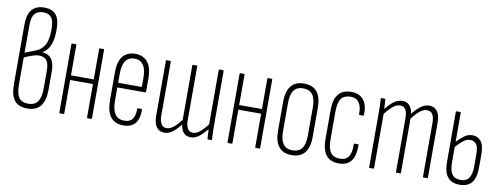

<svg xmlns="http://www.w3.org/2000/svg" viewBox="-58 -993 3411 1303"><g transform="rotate(10 1647.0 -341.5)"><path d="M165 6Q103 6 75 -30Q47 -66 47 -141V-549Q47 -623 76.5 -656Q106 -689 161 -689Q213 -689 240.5 -659Q268 -629 268 -553Q268 -485 250.5 -446Q233 -407 200 -388V-387Q240 -386 262.5 -357.5Q285 -329 285 -269V-144Q285 -70 255 -32Q225 6 165 6ZM165 -27Q210 -27 230.5 -56.5Q251 -86 251 -145V-269Q251 -321 233 -341.5Q215 -362 182 -362Q161 -362 133 -352Q105 -342 81 -331V-143Q81 -84 100 -55.5Q119 -27 165 -27ZM81 -364 151 -391Q192 -406 213 -442.5Q234 -479 234 -548Q234 -611 215 -633.5Q196 -656 160 -656Q121 -656 101 -632.5Q81 -609 81 -552Z M580 0Q575 0 575 -5V-476Q575 -481 580 -481H604Q609 -481 609 -476V-5Q609 0 604 0ZM388 0Q384 0 384 -5V-476Q384 -481 388 -481H413Q418 -481 418 -476V-5Q418 0 413 0ZM413 -235V-267H582V-235Z M827 6Q768 6 738 -32Q708 -70 708 -150V-338Q708 -415 738.5 -451Q769 -487 823 -487Q878 -487 908.5 -450Q939 -413 939 -339V-246Q939 -241 934 -241H742V-151Q742 -89 762.5 -58Q783 -27 827 -27Q866 -27 883 -50.5Q900 -74 900 -120Q900 -126 904 -126H929Q933 -126 933 -121Q934 -58 907 -26Q880 6 827 6ZM742 -273H905V-338Q905 -396 884 -425Q863 -454 823 -454Q784 -454 763 -425Q742 -396 742 -338Z M1109 6Q1072 6 1053.5 -21Q1035 -48 1035 -99V-476Q1035 -481 1039 -481H1064Q1069 -481 1069 -476V-104Q1069 -68 1081 -47.5Q1093 -27 1119 -27Q1140 -27 1163 -44Q1186 -61 1217 -101V-476Q1217 -481 1221 -481H1246Q1251 -481 1251 -476V-104Q1251 -68 1263 -47.5Q1275 -27 1301 -27Q1321 -27 1344 -44Q1367 -61 1399 -102V-476Q1399 -481 1403 -481H1428Q1433 -481 1433 -476V-114Q1433 -82 1434 -55Q1435 -28 1436 -6Q1436 0 1431 0H1410Q1406 0 1405 -5Q1404 -21 1403 -38Q1402 -55 1401 -70Q1370 -31 1344 -12.5Q1318 6 1291 6Q1259 6 1241.5 -13.5Q1224 -33 1219 -69Q1189 -31 1163.5 -12.5Q1138 6 1109 6Z M1739 0Q1734 0 1734 -5V-476Q1734 -481 1739 -481H1763Q1768 -481 1768 -476V-5Q1768 0 1763 0ZM1547 0Q1543 0 1543 -5V-476Q1543 -481 1547 -481H1572Q1577 -481 1577 -476V-5Q1577 0 1572 0ZM1572 -235V-267H1741V-235Z M1986 6Q1927 6 1897 -31Q1867 -68 1867 -141V-339Q1867 -413 1897 -450Q1927 -487 1986 -487Q2046 -487 2076 -450.5Q2106 -414 2106 -339V-141Q2106 -68 2076 -31Q2046 6 1986 6ZM1986 -27Q2030 -27 2051 -55.5Q2072 -84 2072 -142V-338Q2072 -397 2051 -425.5Q2030 -454 1986 -454Q1943 -454 1922 -425.5Q1901 -397 1901 -338V-142Q1901 -84 1922 -55.5Q1943 -27 1986 -27Z M2313 6Q2254 7 2224 -29.5Q2194 -66 2194 -143V-339Q2194 -415 2223.5 -451Q2253 -487 2313 -487Q2350 -487 2375.5 -470.5Q2401 -454 2413 -422.5Q2425 -391 2422 -349Q2422 -342 2417 -342H2393Q2391 -342 2390 -343.5Q2389 -345 2389 -347Q2391 -396 2372 -425Q2353 -454 2313 -454Q2269 -454 2248.5 -426.5Q2228 -399 2228 -338V-144Q2228 -83 2248.5 -55Q2269 -27 2313 -27Q2354 -27 2372.5 -55Q2391 -83 2389 -139Q2389 -145 2393 -145H2417Q2422 -145 2422 -140Q2423 -69 2397 -32Q2371 5 2313 6Z M2523 0Q2519 0 2519 -5V-367Q2519 -399 2518.5 -426.5Q2518 -454 2516 -475Q2515 -481 2520 -481H2543Q2546 -481 2547 -476Q2549 -459 2549.5 -442Q2550 -425 2551 -411Q2582 -450 2608.5 -468.5Q2635 -487 2665 -487Q2695 -487 2713 -467.5Q2731 -448 2736 -411Q2767 -450 2794 -468.5Q2821 -487 2850 -487Q2886 -487 2905 -460Q2924 -433 2924 -382V-5Q2924 0 2919 0H2894Q2890 0 2890 -5V-377Q2890 -413 2878 -433.5Q2866 -454 2840 -454Q2817 -454 2793.5 -436.5Q2770 -419 2738 -378V-5Q2738 0 2734 0H2709Q2704 0 2704 -5V-377Q2704 -413 2692 -433.5Q2680 -454 2655 -454Q2632 -454 2608.5 -436.5Q2585 -419 2553 -378V-5Q2553 0 2548 0Z M3143 6Q3087 6 3060 -28Q3033 -62 3033 -134V-476Q3033 -481 3037 -481H3062Q3067 -481 3067 -476V-133Q3067 -80 3085 -53.5Q3103 -27 3143 -27Q3184 -27 3202 -53.5Q3220 -80 3220 -133V-217Q3220 -269 3204.5 -287.5Q3189 -306 3164 -306Q3136 -306 3111 -284.5Q3086 -263 3062 -235V-271Q3087 -298 3113.5 -319Q3140 -340 3173 -340Q3209 -340 3231.5 -312.5Q3254 -285 3254 -218V-134Q3254 -62 3227 -28Q3200 6 3143 6Z"/></g></svg>

Font: Sofia Sans Extra Condensed ExtraLight
Style: Regular
Weight: 250
Designer: Botio Nikoltchev, Ani Petrova
Foundry: lettersoup
Version: Version 4.101